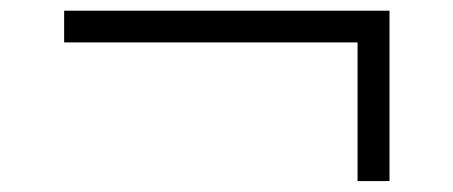

<svg xmlns="http://www.w3.org/2000/svg" viewBox="-20 -451 837 355"><path d="M641.1 -116.2V-372.6H98.6V-431.2H700.2V-116.2Z"/></svg>

Font: Now
Style: Regular
Weight: 400
Designer: Alfredo Marco Pradil
Foundry: Alfredo Marco Pradil
Version: Version 1.002;PS 001.002;hotconv 1.0.88;makeotf.lib2.5.64775